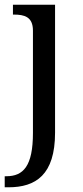

<svg xmlns="http://www.w3.org/2000/svg" viewBox="-32 -556 352 816"><path d="M-12 240H4C120 240 202 187 202 8V-536H23V-494H27C71 -494 108 -485 108 -426V9C108 150 67 193 -5 193H-12Z"/></svg>

Font: Noto Serif Balinese
Style: Regular
Weight: 400
Designer: Monotype Design Team
Foundry: Monotype Imaging Inc.
Version: Version 2.005